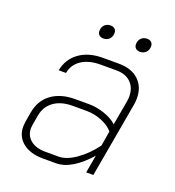

<svg xmlns="http://www.w3.org/2000/svg" viewBox="-123 -753 785 859"><g transform="rotate(20 270.0 -323.5)"><path d="M45 -97Q45 -104 47 -120L55 -166Q65 -226 109 -258.5Q153 -291 221 -291H288Q324 -291 362 -278Q400 -265 422 -244L442 -356Q445 -371 445 -384Q445 -426 420 -450.5Q395 -475 351 -475H275Q220 -475 185 -451.5Q150 -428 143 -387H108Q119 -443 163 -475Q207 -507 275 -507H351Q411 -507 445.5 -475Q480 -443 480 -388Q480 -373 477 -356L414 0H380L395 -85Q357 -41 317 -16.5Q277 8 239 8H177Q116 8 80.5 -20.5Q45 -49 45 -97ZM240 -24Q277 -24 321.5 -55Q366 -86 403 -136L415 -207Q396 -230 360.5 -244.5Q325 -259 288 -259H221Q167 -259 132.5 -234.5Q98 -210 90 -165L82 -120Q80 -108 80 -102Q80 -66 106 -45Q132 -24 177 -24ZM219 -615Q219 -633 230 -644Q241 -655 258 -655Q271 -655 278.5 -648Q286 -641 286 -629Q286 -611 275 -600Q264 -589 247 -589Q234 -589 226.5 -596Q219 -603 219 -615ZM393 -615Q393 -633 404 -644Q415 -655 432 -655Q445 -655 452.5 -648Q460 -641 460 -629Q460 -611 449 -600Q438 -589 421 -589Q408 -589 400.5 -596Q393 -603 393 -615Z"/></g></svg>

Font: Bai Jamjuree ExtraLight
Style: Italic
Weight: 275
Italic angle: -10°
Version: Version 1.000; ttfautohint (v1.6)